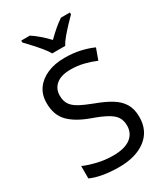

<svg xmlns="http://www.w3.org/2000/svg" viewBox="-229 -1045 1007 1155"><g transform="rotate(-30 274.5 -467.0)"><path d="M502 -191Q502 -96 433 -43Q364 10 247 10Q187 10 136 1Q85 -8 51 -24V-110Q87 -94 140.5 -81Q194 -68 251 -68Q331 -68 371.5 -99Q412 -130 412 -183Q412 -218 397 -242Q382 -266 345.5 -286.5Q309 -307 244 -330Q153 -363 106.5 -411Q60 -459 60 -542Q60 -599 89 -639.5Q118 -680 169.5 -702Q221 -724 288 -724Q347 -724 396 -713Q445 -702 485 -684L457 -607Q420 -623 376.5 -634Q333 -645 286 -645Q219 -645 185 -616.5Q151 -588 151 -541Q151 -505 166 -481Q181 -457 215 -438Q249 -419 307 -397Q370 -374 413.5 -347.5Q457 -321 479.5 -284Q502 -247 502 -191ZM239 -784Q226 -807 204 -833.5Q182 -860 158 -886Q134 -912 116 -931V-944H176Q202 -927 230 -903Q258 -879 283 -852Q310 -879 338 -903Q366 -927 392 -944H454V-931Q435 -912 410.5 -886Q386 -860 363.5 -833.5Q341 -807 329 -784Z"/></g></svg>

Font: Noto Sans Saurashtra
Style: Regular
Weight: 400
Designer: Monotype Design Team
Foundry: Monotype Imaging Inc.
Version: Version 2.001; ttfautohint (v1.8.4.7-5d5b)